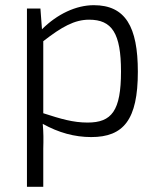

<svg xmlns="http://www.w3.org/2000/svg" viewBox="-20 -517 613 741"><path d="M136 -484H84V204H147V57C148 22 148 -5 145 -39C206 -5 268 12 332 12C457 12 512 -55 512 -240C512 -414 464 -497 342 -497C274 -497 201 -463 142 -404ZM147 -358C219 -414 268 -441 324 -441C412 -441 447 -389 447 -241C447 -89 411 -44 318 -44C262 -44 215 -58 147 -80Z"/></svg>

Font: SnT
Style: Regular
Weight: 300
Designer: Natanael Gama
Version: Version 1.001;PS 001.001;hotconv 1.0.70;makeotf.lib2.5.58329